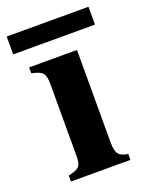

<svg xmlns="http://www.w3.org/2000/svg" viewBox="-143 -664 567 728"><g transform="rotate(-20 140.0 -300.0)"><path d="M256 0V-24C221 -29 208 -42 208 -85V-461H15V-437C59 -428 69 -418 69 -373V-88C69 -42 62 -35 16 -24V0ZM305 -528V-600H-25V-528Z"/></g></svg>

Font: XITS Math
Style: Bold
Weight: 700
Designer: MicroPress Inc., with final additions and corrections provided by Coen Hoffman, Elsevier (retired)
Version: Version 1.302